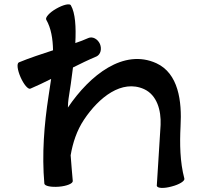

<svg xmlns="http://www.w3.org/2000/svg" viewBox="-20 -859 937 905"><path d="M123 -441C156 -455 189 -471 221 -487C217 -460 213 -433 209 -407C188 -271 177 -132 189 6C190 18 221 24 258 21C295 18 324 6 323 -6C320 -42 316 -84 313 -127C323 -186 342 -244 376 -295C446 -400 554 -486 659 -439C720 -411 740 -339 737 -270C731 -173 719 18 719 17C722 29 753 30 789 20C825 11 852 -6 849 -17C828 -97 827 -181 831 -263C838 -383 821 -513 717 -561C563 -631 404 -506 300 -352C301 -370 301 -383 303 -393C310 -438 318 -489 324 -541C360 -559 397 -577 435 -593C454 -602 461 -628 451 -652C440 -676 416 -688 397 -680C377 -671 356 -663 335 -656C339 -732 335 -798 314 -834C309 -844 278 -837 245 -818C213 -800 192 -776 198 -766C221 -726 229 -676 230 -622C176 -604 122 -587 69 -565C58 -560 62 -529 77 -495C92 -461 112 -437 123 -441Z"/></svg>

Font: Nupuram Expanded Bold
Style: Regular
Weight: 700
Width: 7
Designer: Santhosh Thottingal (santhosh.thottingal@gmail.com)
Foundry: SMC
Version: Version 1.000